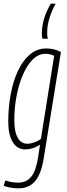

<svg xmlns="http://www.w3.org/2000/svg" viewBox="-26 -806 364 1046"><path d="M-6 206 3 177Q38 189 73 189Q118 189 144 157Q170 125 182 49L192 -18Q173 -5 152 1.5Q131 8 112 8Q67 8 43 -32.5Q19 -73 19 -144Q19 -219 32 -290.5Q45 -362 71 -418.5Q97 -475 136 -508.5Q175 -542 227 -542Q248 -542 268 -537Q288 -532 306 -523L213 51Q200 139 166.5 179.5Q133 220 75 220Q30 220 -6 206ZM269 -502Q258 -507 246.5 -510Q235 -513 223 -513Q184 -513 153 -482.5Q122 -452 99.5 -400.5Q77 -349 64.5 -284.5Q52 -220 52 -151Q52 -88 70.5 -55.5Q89 -23 123 -23Q140 -23 161.5 -30.5Q183 -38 197 -50ZM235 -595H206Q203 -601 202.5 -609Q202 -617 202 -626Q202 -664 215 -706.5Q228 -749 251 -786H277Q256 -748 243.5 -707.5Q231 -667 231 -630Q230 -609 235 -595Z"/></svg>

Font: Georama Condensed ExtraLight
Style: Italic
Weight: 200
Width: 3
Italic angle: -9°
Designer: Jean-Baptiste Levee
Foundry: Production Type
Version: Version 1.000